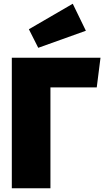

<svg xmlns="http://www.w3.org/2000/svg" viewBox="-20 -1004 556 1024"><path d="M516 -696 496 -538H249V0H43V-696ZM368 -984 438 -840 184 -749 134 -848Z"/></svg>

Font: Fira Sans Black
Style: Regular
Weight: 900
Designer: Carrois Corporate & Edenspiekermann AG
Foundry: Carrois Corporate GbR & Edenspiekermann AG
Version: Version 4.203